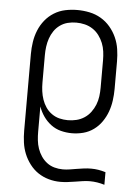

<svg xmlns="http://www.w3.org/2000/svg" viewBox="-53 -570 607 835"><g transform="rotate(5 250.0 -152.5)"><path d="M242 223Q216 223 191 216Q166 209 145 195Q124 181 108 160Q92 139 82.5 115.5Q73 92 69.5 66.5Q66 41 66 15V-320Q66 -346 70 -372.5Q74 -399 84 -423.5Q94 -448 110.5 -468.5Q127 -489 149.5 -503Q172 -517 198 -522.5Q224 -528 251 -528Q278 -528 304.5 -522.5Q331 -517 354 -503.5Q377 -490 394.5 -469.5Q412 -449 423 -424.5Q434 -400 438 -373.5Q442 -347 442 -320V-200Q442 -175 438.5 -149.5Q435 -124 426.5 -100.5Q418 -77 403.5 -56Q389 -35 368.5 -20Q348 -5 323.5 1.5Q299 8 273 8Q249 8 225.5 2Q202 -4 182.5 -18.5Q163 -33 149 -53Q135 -73 127 -96V15Q127 33 129 51.5Q131 70 137 87.5Q143 105 153.5 120.5Q164 136 178.5 147Q193 158 211 163Q229 168 248 168Q263 168 278.5 165.5Q294 163 309 160.5Q324 158 339.5 156Q355 154 371 154Q387 154 402.5 156.5Q418 159 434 164V219Q418 214 402 211.5Q386 209 370 209Q354 209 338 211.5Q322 214 306 216.5Q290 219 274 221Q258 223 242 223ZM251 -47Q270 -47 288.5 -51.5Q307 -56 323 -66.5Q339 -77 350.5 -92.5Q362 -108 369 -125.5Q376 -143 378.5 -162Q381 -181 381 -200V-320Q381 -339 378.5 -358Q376 -377 369 -394.5Q362 -412 350.5 -427.5Q339 -443 323 -453.5Q307 -464 288.5 -468.5Q270 -473 251 -473Q232 -473 214 -468.5Q196 -464 180.5 -453Q165 -442 154.5 -426.5Q144 -411 138 -393.5Q132 -376 129.5 -357.5Q127 -339 127 -320V-200Q127 -181 129.5 -162.5Q132 -144 138 -126.5Q144 -109 154.5 -93.5Q165 -78 180.5 -67Q196 -56 214 -51.5Q232 -47 251 -47Z"/></g></svg>

Font: Iosevka Curly Light
Style: Regular
Weight: 300
Monospace: yes
Designer: Belleve Invis
Foundry: Belleve Invis
Version: Version 22.1.2; ttfautohint (v1.8.4)